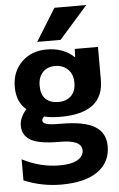

<svg xmlns="http://www.w3.org/2000/svg" viewBox="-64 -807 666 1079"><g transform="rotate(-5 269.0 -267.5)"><path d="M164.1 -334Q164.1 -285.2 189.5 -259.8Q214.8 -234.4 262.7 -234.4Q306.6 -234.4 333.5 -260.7Q360.4 -287.1 360.4 -334Q360.4 -382.8 332 -410.2Q303.7 -437.5 259.8 -437.5Q215.8 -437.5 189.9 -409.7Q164.1 -381.8 164.1 -334ZM515.6 37.1Q515.6 127 444.3 178.2Q373 229.5 237.3 229.5Q128.9 229.5 27.3 187.5V68.4Q128.9 121.1 237.3 121.1Q304.7 121.1 338.9 101.1Q373 81.1 373 47.9Q373 -11.7 247.1 -10.7Q133.8 -10.7 86.4 -37.6Q39.1 -64.5 39.1 -121.1Q39.1 -164.1 78.1 -210Q24.4 -254.9 24.4 -339.8Q24.4 -425.8 79.6 -480Q134.8 -534.2 220.7 -534.2Q317.4 -534.2 377 -475.6L378.9 -523.4H509.8V-336.9Q509.8 -150.4 266.6 -150.4Q211.9 -150.4 173.8 -160.2Q162.1 -149.4 162.1 -137.7Q162.1 -125 182.1 -118.2Q202.1 -111.3 266.6 -111.3Q396.5 -111.3 456.1 -74.7Q515.6 -38.1 515.6 37.1ZM285.2 -763.7H464.8L303.7 -581.1H171.9Z"/></g></svg>

Font: Gen Shin Gothic Bold
Style: Bold
Weight: 700
Designer: [Source Han Sans]
Ryoko NISHIZUKA  (kana & ideographs); Paul D. Hunt (Latin, Greek & Cyrillic); Wenlong ZHANG  (bopomofo
Version: Version 1.002.20150607